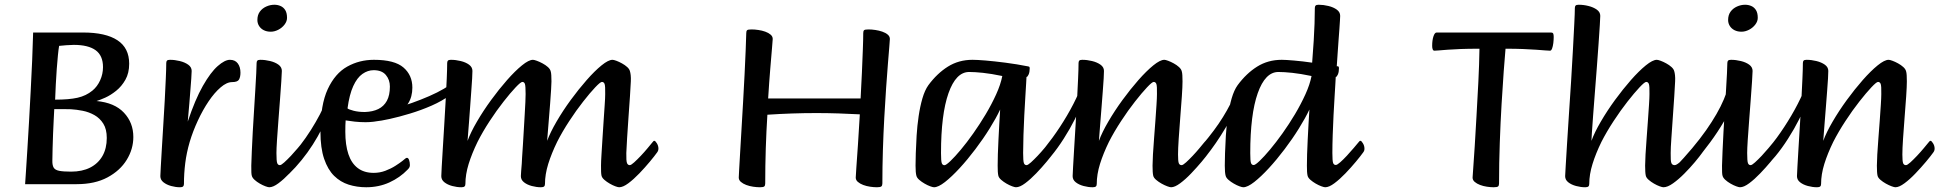

<svg xmlns="http://www.w3.org/2000/svg" viewBox="-20 -776 8172 809"><path d="M85.8 0Q87.2 -16.5 89.5 -55.3Q91.9 -94 95.4 -147.9Q98.9 -201.9 102.4 -265.1Q105.9 -328.4 109.4 -394.3Q112.9 -460.2 115.6 -523.4Q118.3 -586.5 119.6 -639H330.3Q425.4 -639 474.8 -606.4Q524.3 -573.9 524.3 -507.5Q524.3 -468.3 508.5 -440.2Q492.7 -412.2 469.5 -393.5Q446.3 -374.9 423.7 -364.7Q401.1 -354.6 386.8 -350.3Q462.8 -343.3 502.3 -301.1Q541.8 -258.9 541.8 -198.8Q541.8 -147.8 513.9 -102.5Q486.1 -57.1 433 -28.6Q379.9 0 303.1 0ZM279.4 -52.8Q326.1 -52.8 359.8 -69.8Q393.4 -86.9 411.7 -118.7Q429.9 -150.6 429.9 -194.7Q429.9 -231.6 415.4 -254.8Q400.9 -278 377.9 -291Q354.8 -304 328.5 -309.2Q302.2 -314.4 278.6 -315.7Q260.3 -316.3 243.2 -316.3Q226 -316.3 208.6 -316.3Q207.6 -298.4 206.3 -271.1Q204.9 -243.7 203.6 -212.2Q202.2 -180.6 201.6 -150.9Q200.9 -121.1 200.6 -98.4Q200.3 -80 206.1 -69.8Q212 -59.7 229.5 -56.2Q247 -52.8 279.4 -52.8ZM212.3 -356.1Q271 -356.1 306.9 -364.2Q342.7 -372.3 369.4 -394.2Q390.1 -411.2 402 -437.7Q414 -464.2 414 -493.1Q414 -541.9 382.9 -564.4Q351.8 -586.9 291.1 -586.9Q278.6 -586.9 260.1 -585.5Q241.6 -584.1 229.1 -582.7Q226.5 -568.2 224 -542.6Q221.5 -517 219.1 -485.2Q216.8 -453.4 215.1 -420.1Q213.4 -386.7 212.3 -356.1Z M738.7 13Q720.1 13 701 7.7Q681.8 2.4 668.7 -8Q655.6 -18.3 655.6 -33.8Q655.6 -41.9 657.5 -73.3Q659.3 -104.7 662 -150.8Q664.7 -197 668 -249.2Q671.4 -301.4 674.1 -352.3Q676.8 -403.2 678.6 -444.8Q680.5 -486.4 680.5 -510.1Q680.5 -517.2 683.6 -520.6Q686.8 -524 696.2 -524Q716.4 -524 737.5 -518.8Q758.6 -513.7 773.1 -503.4Q787.6 -493 787.6 -477.2Q787.6 -466.3 785.9 -444.2Q784.2 -422.1 782.1 -394.7Q780.1 -367.4 777.8 -340.2Q775.4 -313 773.6 -292.4Q771.7 -271.8 771.1 -263.5Q802.1 -356.7 834.8 -414.1Q867.5 -471.5 897.4 -497.7Q927.3 -524 948.8 -524Q970.6 -524 981.9 -508.8Q993.2 -493.6 993.2 -470Q993.2 -451.9 987.2 -441Q981.1 -430.1 958.2 -430.1Q935.4 -430.1 909.6 -407.8Q883.7 -385.6 859.1 -349.2Q834.5 -312.8 813.7 -268Q792.8 -223.1 779.3 -178Q766 -132.3 760.6 -89.1Q755.1 -45.8 755.1 -0.9Q755.1 6.2 751.4 9.6Q747.7 13 738.7 13Z M1114.5 13Q1109.6 13 1098.4 8.9Q1087.2 4.8 1074.7 -2.4Q1062.2 -9.6 1052.8 -18.1Q1043.5 -26.5 1041.1 -35.1Q1039.5 -40.1 1039.1 -50.3Q1038.8 -60.5 1038.8 -78.1Q1039.5 -101.8 1041 -138.9Q1042.5 -176.1 1045 -220.5Q1047.5 -264.8 1050.4 -310.1Q1053.2 -355.4 1055.7 -396.5Q1058.2 -437.6 1059.7 -467.5Q1061.2 -497.5 1061.2 -510.1Q1061.2 -517.2 1064.4 -520.6Q1067.6 -524 1076.9 -524Q1097.2 -524 1118.3 -518.8Q1139.4 -513.7 1153.5 -503.4Q1167.6 -493 1167.6 -477.2Q1167.6 -466.3 1165.3 -433.4Q1162.9 -400.4 1159.8 -356.4Q1156.6 -312.3 1153 -267.1Q1149.5 -221.9 1147.1 -185.3Q1144.8 -148.8 1144.8 -131.3Q1144.8 -97.5 1148 -88.9Q1151.2 -80.2 1159.3 -80.2Q1165 -80.2 1177.8 -91.8Q1190.6 -103.4 1206 -119.6Q1221.3 -135.9 1234.5 -151.7Q1247.6 -167.6 1254.1 -175.4Q1257.6 -179.3 1259 -181Q1260.3 -182.7 1262.6 -182.7Q1267.2 -182.7 1273.6 -172.1Q1280 -161.5 1280 -150Q1280 -145.7 1278.7 -141.7Q1277.5 -137.6 1274.5 -133.8Q1264.1 -119 1243.9 -94.7Q1223.7 -70.4 1199.7 -45.5Q1175.8 -20.5 1153.3 -3.8Q1130.9 13 1114.5 13ZM1120.7 -642.4Q1104 -642.4 1091.4 -648.8Q1078.8 -655.2 1071.6 -666.6Q1064.5 -678 1064.5 -691.6Q1064.5 -712.9 1074.9 -727Q1085.2 -741 1101.9 -748.5Q1118.6 -756 1136 -756Q1149.9 -756 1162.1 -750.7Q1174.3 -745.5 1181.9 -733.4Q1189.4 -721.4 1189.4 -700.7Q1189.4 -686.1 1179 -672.5Q1168.5 -658.8 1152.6 -650.6Q1136.6 -642.4 1120.7 -642.4Z M1197.8 -43.3Q1194.1 -39.6 1189.1 -44.6Q1184.1 -49.6 1181.7 -60.3Q1179.2 -71 1182.2 -83.8Q1185.2 -96.6 1197.2 -108.6Q1220.2 -132 1244.4 -163.3Q1268.6 -194.5 1290.1 -228.5Q1311.5 -262.5 1328 -294.1Q1344.4 -325.6 1352.7 -348.8Q1356.6 -357 1360.6 -348.4Q1364.6 -339.8 1367.1 -326.4Q1369.6 -313 1367.5 -305.8Q1354.4 -270.8 1337 -235.5Q1319.5 -200.3 1297.8 -166.5Q1276.1 -132.6 1250.9 -101.6Q1225.7 -70.5 1197.8 -43.3Z M1523 13Q1483.9 13 1449.1 2Q1414.4 -9 1387.8 -35.1Q1361.2 -61.3 1345.7 -106.9Q1330.2 -152.5 1330.2 -221.1Q1330.2 -334.1 1361 -400.5Q1391.9 -466.8 1443.1 -495.4Q1494.3 -524 1555.5 -524Q1642.5 -524 1680 -491.6Q1717.5 -459.2 1717.5 -406.8Q1717.5 -368.2 1699.9 -340.4Q1682.3 -312.7 1652.8 -295.2Q1623.3 -277.7 1588.8 -269.4Q1554.4 -261.1 1520.3 -261.1Q1496.7 -261.1 1474.7 -263.5Q1452.7 -266 1436.4 -268.7Q1435.7 -262.8 1435.3 -247.9Q1435 -233 1435 -220.8Q1435 -165.4 1447.9 -126.7Q1460.7 -88.1 1487.4 -67.9Q1514.1 -47.6 1554.5 -47.6Q1580.2 -47.6 1603.6 -56.4Q1627 -65.2 1645.8 -77.2Q1664.6 -89.2 1675.2 -97.6Q1684.6 -105.3 1688.2 -108.2Q1691.8 -111 1694.8 -111Q1700.4 -111 1703.8 -101.5Q1707.1 -91.9 1707.1 -80.4Q1707.1 -76.4 1705.5 -72Q1703.9 -67.6 1697.6 -61.4Q1665.3 -27.7 1620.6 -7.3Q1575.9 13 1523 13ZM1444.3 -319.4Q1447.7 -315.3 1469.4 -309.5Q1491.1 -303.8 1518 -304.1Q1550.5 -305.1 1573.9 -316.5Q1597.3 -327.9 1610.1 -351.2Q1622.8 -374.6 1622.8 -411.4Q1622.8 -439.8 1605.9 -460Q1589 -480.3 1554.3 -480.3Q1529.6 -480.3 1507.1 -464.5Q1484.6 -448.7 1468.4 -413.2Q1452.1 -377.7 1444.3 -319.4Z M1562 -264.4Q1554 -263.4 1553.2 -274Q1552.3 -284.6 1560.3 -295.8Q1568.4 -307 1585.4 -308.5Q1610.1 -311.3 1644.4 -320.2Q1678.7 -329.1 1716.1 -342.4Q1753.4 -355.7 1788.6 -371Q1823.7 -386.3 1850.6 -402.2Q1877.4 -418.1 1888.9 -431.9Q1899 -435.4 1900.7 -428.6Q1902.5 -421.8 1898.7 -411.2Q1894.9 -400.6 1888.6 -390.2Q1882.4 -379.9 1876.4 -375.3Q1843.4 -350.6 1798.5 -330.9Q1753.6 -311.3 1707.4 -297.4Q1661.2 -283.4 1622.4 -274.9Q1583.7 -266.4 1562 -264.4Z M1923.9 13Q1905.3 13 1885.4 7.7Q1865.6 2.4 1852.5 -8Q1839.4 -18.3 1839.4 -33.8Q1839.4 -41.9 1841.2 -73.3Q1843.1 -104.7 1845.8 -150.5Q1848.5 -196.3 1851.8 -249Q1855.1 -301.7 1857.8 -352.5Q1860.5 -403.2 1862.4 -444.8Q1864.2 -486.4 1864.2 -510.1Q1864.2 -517.2 1867.4 -520.6Q1870.6 -524 1879.9 -524Q1900.2 -524 1921.3 -518.8Q1942.4 -513.7 1956.5 -503.4Q1970.6 -493 1970.6 -477.2Q1970.6 -468.7 1969.4 -445.3Q1968.3 -422 1965.7 -391.2Q1963.2 -360.4 1961 -326.5Q1958.8 -292.7 1956.3 -262.4Q1953.7 -232.1 1952.2 -210.6Q1950.7 -189.1 1950.1 -182.4Q1963.2 -218.3 1989.7 -263.6Q2016.1 -309 2049.4 -354.6Q2082.6 -400.1 2116.5 -438.6Q2150.3 -477 2179.3 -500.5Q2208.2 -524 2225.6 -524Q2230.5 -524 2241.9 -519.9Q2253.3 -515.8 2266.1 -508.9Q2278.8 -502.1 2288.4 -493.6Q2297.9 -485.2 2300.3 -475.9Q2302.3 -469.7 2302.9 -458.9Q2303.6 -448 2303.6 -432.9Q2303.6 -424.7 2302.1 -399Q2300.6 -373.2 2298 -339.7Q2295.5 -306.1 2292.6 -272.4Q2289.7 -238.8 2287.9 -214.1Q2286 -189.4 2285.4 -182.7Q2298.8 -218.6 2325.3 -264.1Q2351.8 -309.6 2385 -355Q2418.3 -400.4 2452 -438.7Q2485.6 -477 2514.6 -500.5Q2543.5 -524 2560.9 -524Q2565.9 -524 2577.1 -519.9Q2588.3 -515.8 2600.7 -508.9Q2613.2 -502.1 2622.6 -493.6Q2632 -485.2 2634.3 -475.9Q2636.3 -469.7 2637.5 -458.9Q2638.7 -448 2638 -432.9Q2637.3 -411.6 2634.4 -370.3Q2631.6 -329.1 2628.2 -281.9Q2624.8 -234.6 2622.3 -193.6Q2619.7 -152.5 2619 -131.3Q2618.3 -97.5 2621.9 -88.9Q2625.4 -80.2 2633.5 -80.2Q2639.3 -80.2 2652 -91.8Q2664.8 -103.4 2680.2 -119.6Q2695.6 -135.9 2708.7 -151.7Q2721.9 -167.6 2728.3 -175.4Q2731.9 -179.3 2733.2 -181Q2734.5 -182.7 2736.9 -182.7Q2741.4 -182.7 2747.8 -172.1Q2754.3 -161.5 2754.3 -150Q2754.3 -145.7 2753 -141.7Q2751.7 -137.6 2748.8 -133.8Q2738.3 -119 2718.1 -94.7Q2697.9 -70.4 2674 -45.5Q2650 -20.5 2627.6 -3.8Q2605.1 13 2588.8 13Q2583.9 13 2572.6 8.9Q2561.4 4.8 2549 -2.4Q2536.5 -9.6 2526.7 -18.1Q2517 -26.5 2514.7 -35.1Q2513 -42 2512.7 -52.5Q2512.4 -63 2512.4 -78.1Q2512.4 -94.6 2514.4 -125.1Q2516.5 -155.6 2518.6 -192.9Q2520.8 -230.2 2523.4 -267Q2525.9 -303.7 2527.9 -333.8Q2530 -363.9 2530 -379.7Q2530.7 -413.5 2527.5 -422.1Q2524.3 -430.8 2516.2 -430.8Q2509.5 -430.8 2487.9 -407.9Q2466.2 -385.1 2437.1 -347.9Q2407.9 -310.8 2378.6 -265.9Q2349.2 -221.1 2327.4 -178Q2303.8 -129.5 2290 -85.3Q2276.3 -41 2276.3 -0.9Q2276.3 6.2 2272.5 9.6Q2268.8 13 2259.2 13Q2240.6 13 2220.7 7.7Q2200.9 2.4 2187.8 -8Q2174.7 -18.3 2174.7 -33.8Q2174.7 -39 2175.9 -54.6Q2177.1 -70.1 2178.5 -86.9Q2179.8 -103.6 2179.8 -112Q2181.2 -134.7 2183.3 -165.2Q2185.3 -195.7 2187.1 -228.8Q2189 -262 2190.8 -292.2Q2192.7 -322.4 2193.7 -345.9Q2194.7 -369.5 2194.7 -379.7Q2194.7 -413.5 2191.8 -422.1Q2189 -430.8 2180.9 -430.8Q2174.2 -430.8 2152.6 -407.9Q2130.9 -385.1 2101.8 -347.9Q2072.6 -310.8 2043.2 -265.9Q2013.9 -221.1 1992.1 -178Q1968.5 -129.5 1954.7 -85.3Q1941 -41 1941 -0.9Q1941 6.2 1937.2 9.6Q1933.5 13 1923.9 13Z M3182.3 13Q3168.6 13 3153.3 10.7Q3138 8.5 3124.2 3.3Q3110.5 -1.9 3101.7 -9.6Q3092.8 -17.2 3092.8 -27.9Q3092.8 -31.2 3094.3 -58.7Q3095.8 -86.2 3098.5 -131.6Q3101.2 -177.1 3104.4 -232.6Q3107.6 -288.1 3111.1 -347.3Q3114.6 -406.6 3117.3 -462.4Q3120 -518.2 3121.9 -563.6Q3123.7 -609 3124.4 -636.7Q3124.4 -645.3 3127.9 -648.6Q3131.4 -652 3146.5 -652Q3160.1 -652 3175.4 -649.7Q3190.8 -647.5 3204.5 -642.6Q3218.2 -637.7 3227 -630.1Q3235.9 -622.5 3235.9 -611.8Q3235.9 -607.8 3233 -574.8Q3230.1 -541.7 3225.6 -486.7Q3221 -431.6 3216.6 -361H3606.2Q3609.5 -417.2 3611.7 -470Q3613.9 -522.9 3615.6 -566.5Q3617.3 -610.2 3617.3 -636.7Q3617.3 -645.3 3620.8 -648.6Q3624.3 -652 3639.4 -652Q3653 -652 3668.3 -649.7Q3683.6 -647.5 3697.7 -642.6Q3711.8 -637.7 3720.6 -630.1Q3729.5 -622.5 3729.5 -611.8Q3729.5 -608.5 3727.3 -581.1Q3725.1 -553.7 3721.4 -508.8Q3717.7 -463.9 3713.7 -405.8Q3709.7 -347.6 3706 -280.6Q3702.3 -213.6 3700.1 -143.2Q3697.9 -72.9 3697.9 -3Q3697.9 5.6 3693.7 9.3Q3689.5 13 3675.2 13Q3661.5 13 3646.2 10.7Q3630.9 8.5 3617.1 3.3Q3603.4 -1.9 3594.6 -9.6Q3585.7 -17.2 3585.7 -27.9Q3585.7 -31.2 3588.2 -69.1Q3590.8 -106.9 3595 -166.5Q3599.2 -226 3602.9 -294.2Q3559 -296.6 3512.7 -298.1Q3466.4 -299.6 3419.8 -299.6Q3318 -299.6 3213.4 -292.6Q3209 -223.8 3206.6 -149.9Q3204.3 -75.9 3204.3 -3Q3204.3 5.6 3200.5 9.3Q3196.6 13 3182.3 13Z M3915.5 13Q3910.5 13 3899.3 8.9Q3888.1 4.8 3875.7 -2.4Q3863.2 -9.6 3853.4 -18.1Q3843.7 -26.5 3841.4 -35.1Q3837.7 -47.8 3837.7 -78.1Q3837.7 -96.8 3838.7 -130.4Q3839.7 -163.9 3842.2 -204.7Q3844.7 -245.5 3850.7 -286.4Q3856.7 -327.3 3866.7 -361.7Q3876.7 -396 3891.7 -417Q3928.4 -466.7 3974 -495.3Q4019.7 -524 4077.7 -524Q4096.9 -524 4133.2 -521Q4169.4 -517.9 4216.4 -511.9Q4263.4 -505.9 4313.5 -496Q4315.4 -495.7 4317.1 -494.4Q4318.7 -493.1 4318.7 -487.5Q4318.7 -472.4 4314.1 -462Q4309.5 -451.7 4305.2 -451.7Q4305.2 -448.7 4303.8 -426.2Q4302.5 -403.7 4300.3 -368Q4298.1 -332.4 4295.9 -290.6Q4293.7 -248.8 4292.4 -206.9Q4291 -165.1 4291 -131.3Q4291 -97.5 4294.2 -88.9Q4297.4 -80.2 4305.5 -80.2Q4311.2 -80.2 4324 -91.8Q4336.8 -103.4 4352.2 -119.6Q4367.6 -135.9 4380.7 -151.7Q4393.8 -167.6 4400.3 -175.4Q4403.8 -179.3 4405.2 -181Q4406.5 -182.7 4408.8 -182.7Q4413.4 -182.7 4419.8 -172.1Q4426.2 -161.5 4426.2 -150Q4426.2 -145.7 4425 -141.7Q4423.7 -137.6 4420.8 -133.8Q4410.3 -119 4390.1 -94.7Q4369.9 -70.4 4346 -45.5Q4322 -20.5 4299.5 -3.8Q4277.1 13 4260.8 13Q4255.8 13 4244.6 8.9Q4233.4 4.8 4220.9 -2.4Q4208.5 -9.6 4198.7 -18.1Q4189 -26.5 4186.7 -35.1Q4185 -42 4184.3 -52.5Q4183.7 -63 4183.7 -78.1Q4183.7 -97 4184.5 -126Q4185.4 -155 4187.1 -188.3Q4188.7 -221.6 4190.6 -254.6Q4192.5 -287.6 4194.2 -314.5Q4177.5 -278.9 4150.1 -234.9Q4122.8 -190.9 4089.8 -147.4Q4056.9 -103.8 4023.5 -67.5Q3990.1 -31.3 3961.8 -9.1Q3933.5 13 3915.5 13ZM3959.5 -79.9Q3966.3 -79.9 3984.7 -97.5Q4003.2 -115.1 4028.4 -145.2Q4053.6 -175.2 4080.9 -213.9Q4108.2 -252.5 4133.4 -294.7Q4158.5 -336.9 4177.4 -378.5Q4196.3 -420.1 4203.2 -455.7Q4156.3 -465.5 4121.9 -469.1Q4087.6 -472.7 4063.5 -472.7Q4008 -472.7 3976.5 -383.3Q3945 -294 3945 -130.7Q3945 -97.2 3948.2 -88.6Q3951.4 -79.9 3959.5 -79.9Z M4359 -70.3Q4353.3 -67.3 4349 -71.6Q4344.6 -75.9 4343.2 -84.1Q4341.8 -92.4 4343.7 -101.4Q4345.7 -110.5 4351.5 -116.9Q4382.3 -151.5 4414.5 -195.5Q4446.7 -239.5 4475.7 -288.8Q4504.8 -338 4526 -386.9Q4532 -399.2 4536.3 -391.6Q4540.7 -384 4542.5 -369.9Q4544.3 -355.9 4540.8 -346.6Q4529.8 -315 4509.1 -273.9Q4488.4 -232.8 4462.1 -191.7Q4435.9 -150.6 4409 -118.2Q4382.1 -85.7 4359 -70.3Z M4584.1 13Q4565.5 13 4545.7 7.7Q4525.8 2.4 4512.7 -8Q4499.6 -18.3 4499.6 -33.8Q4499.6 -41.9 4501.5 -73.3Q4503.3 -104.7 4506 -150.5Q4508.7 -196.3 4512 -249Q4515.4 -301.7 4518.1 -352.5Q4520.8 -403.2 4522.6 -444.8Q4524.5 -486.4 4524.5 -510.1Q4524.5 -517.2 4527.6 -520.6Q4530.8 -524 4540.2 -524Q4560.4 -524 4581.5 -518.8Q4602.6 -513.7 4617.1 -503.4Q4631.6 -493 4631.6 -477.2Q4631.6 -468.7 4630.4 -445.3Q4629.2 -422 4626.6 -391.2Q4624.1 -360.4 4621.6 -326.5Q4619 -292.7 4616.5 -262.4Q4614 -232.1 4612.5 -210.6Q4611 -189.1 4610.3 -182.4Q4623.4 -218.3 4649.9 -263.6Q4676.4 -309 4709.6 -354.6Q4742.9 -400.1 4776.7 -438.6Q4810.6 -477 4839.5 -500.5Q4868.5 -524 4885.9 -524Q4890.8 -524 4902 -519.9Q4913.2 -515.8 4925.7 -508.9Q4938.2 -502.1 4947.5 -493.6Q4956.9 -485.2 4959.3 -475.9Q4961.3 -469.7 4961.9 -458.9Q4962.6 -448 4962.6 -432.9Q4962.6 -411.6 4959.8 -370.3Q4956.9 -329.1 4953.1 -281.2Q4949.4 -233.4 4946.5 -191.1Q4943.7 -148.8 4943.7 -125.1Q4943.7 -96.9 4946.8 -88.6Q4950 -80.2 4958.8 -80.2Q4964.6 -80.2 4977.4 -91.8Q4990.2 -103.4 5005.5 -119.6Q5020.9 -135.9 5034 -151.7Q5047.2 -167.6 5053.6 -175.4Q5057.2 -179.3 5058.5 -181Q5059.9 -182.7 5062.2 -182.7Q5066.7 -182.7 5073.1 -172.1Q5079.6 -161.5 5079.6 -150Q5079.6 -145.7 5078.3 -141.7Q5077 -137.6 5074.1 -133.8Q5063.6 -119 5043.3 -94.7Q5022.9 -70.4 4999.1 -45.5Q4975.3 -20.5 4952.7 -3.8Q4930.1 13 4914.4 13Q4909.5 13 4898.3 8.9Q4887.1 4.8 4874.2 -2.4Q4861.4 -9.6 4851.5 -18.1Q4841.6 -26.5 4839.3 -35.1Q4837.6 -42 4837 -52.5Q4836.3 -63 4836.3 -78.1Q4836.3 -94.6 4838 -125.1Q4839.7 -155.6 4842.7 -192.9Q4845.8 -230.2 4848.3 -267Q4850.8 -303.7 4852.9 -333.8Q4854.9 -363.9 4854.9 -379.7Q4855.6 -413.5 4852.4 -422.1Q4849.2 -430.8 4841.1 -430.8Q4834.5 -430.8 4813 -407.9Q4791.5 -385.1 4762.3 -347.9Q4733.1 -310.8 4703.8 -265.9Q4674.4 -221.1 4652.4 -178Q4628.7 -129.5 4614.9 -85.3Q4601.2 -41 4601.2 -0.9Q4601.2 6.2 4597.5 9.6Q4593.7 13 4584.1 13Z M5064.6 -121.3Q5059.9 -115.3 5054.6 -118.5Q5049.2 -121.6 5045.2 -129.7Q5041.2 -137.7 5041.3 -147.7Q5041.4 -157.8 5046.5 -166Q5073 -197.5 5094.5 -226.3Q5115.9 -255.1 5133 -282.7Q5150.1 -310.3 5163.5 -336.6Q5176.9 -362.9 5187.3 -389Q5191.4 -392.9 5196.6 -391.1Q5201.9 -389.2 5204 -380.3Q5206.2 -371.3 5199.8 -351.3Q5193 -328.8 5177.8 -298.9Q5162.6 -268.9 5143.2 -236.3Q5123.8 -203.6 5103.1 -173.6Q5082.4 -143.6 5064.6 -121.3Z M5218.5 13Q5213.5 13 5202.3 8.9Q5191.1 4.8 5178.7 -2.4Q5166.2 -9.6 5156.4 -18.1Q5146.7 -26.5 5144.4 -35.1Q5140.7 -47.8 5140.7 -78.1Q5140.7 -96.8 5141.7 -130.4Q5142.7 -163.9 5145.2 -204.7Q5147.7 -245.5 5153.7 -286.4Q5159.7 -327.3 5169.7 -361.7Q5179.7 -396 5194.7 -417Q5231.4 -466.7 5277 -495.3Q5322.7 -524 5380.7 -524Q5397 -524 5432.6 -520.9Q5468.2 -517.9 5508.8 -512Q5513.1 -564.9 5515.4 -604.2Q5517.7 -643.4 5518.9 -676.6Q5520.1 -709.7 5520.1 -742.1Q5520.1 -749.2 5523.4 -752.6Q5526.8 -756 5536.5 -756Q5556.4 -756 5577.5 -750.8Q5598.6 -745.7 5612.7 -735.4Q5626.9 -725 5626.9 -709.2Q5626.9 -704.5 5626 -690.2Q5625.2 -676 5623.7 -655.1Q5622.2 -634.2 5620.2 -608.5Q5618.2 -582.8 5616.4 -554.2Q5614.5 -525.6 5612.5 -496.7H5616.5Q5619.1 -496.7 5620.4 -494.9Q5621.7 -493.1 5621.7 -487.5Q5621.7 -472.4 5617.1 -462Q5612.5 -451.7 5608.2 -451.7Q5608.2 -448.7 5606.8 -426.2Q5605.5 -403.7 5603.3 -368Q5601.1 -332.4 5598.9 -290.6Q5596.7 -248.8 5595.4 -206.9Q5594 -165.1 5594 -131.3Q5594 -97.5 5597.2 -89.2Q5600.4 -80.9 5608.5 -80.9Q5614.2 -80.9 5627 -92.2Q5639.8 -103.4 5655.2 -120Q5670.6 -136.5 5683.7 -152.1Q5696.8 -167.6 5703.3 -175.4Q5706.8 -179.3 5708.2 -181Q5709.5 -182.7 5712.5 -182.7Q5716.4 -182.7 5722.8 -172.1Q5729.2 -161.5 5729.2 -150Q5729.2 -145 5728 -141.3Q5726.7 -137.6 5723.8 -133.8Q5713.3 -119 5693.1 -94.7Q5672.9 -70.4 5649 -45.5Q5625 -20.5 5602.5 -3.8Q5580.1 13 5563.8 13Q5558.8 13 5547.6 8.9Q5536.4 4.8 5523.9 -2.4Q5511.5 -9.6 5501.7 -18.1Q5492 -26.5 5489.7 -35.1Q5488 -42 5487.3 -52.5Q5486.7 -63 5486.7 -78.1Q5486.7 -97 5487.5 -126Q5488.4 -155 5490.1 -188.3Q5491.7 -221.6 5493.6 -254.6Q5495.5 -287.6 5497.2 -314.5Q5480.5 -278.9 5453.1 -234.9Q5425.8 -190.9 5392.8 -147.4Q5359.9 -103.8 5326.5 -67.5Q5293.1 -31.3 5264.8 -9.1Q5236.5 13 5218.5 13ZM5262.5 -80.6Q5269.3 -80.6 5287.7 -98.2Q5306.2 -115.8 5331.4 -145.9Q5356.6 -175.9 5383.9 -214.2Q5411.2 -252.5 5436.4 -294.7Q5461.5 -336.9 5480.4 -378.5Q5499.3 -420.1 5506.2 -455.7Q5459.3 -465.5 5424.9 -469.1Q5390.6 -472.7 5366.5 -472.7Q5311 -472.7 5279.5 -383.3Q5248 -294 5248 -130.7Q5248 -97.2 5251.2 -88.9Q5254.4 -80.6 5262.5 -80.6Z M6273.6 13Q6260.7 13 6245.3 10.7Q6230 8.5 6216.3 3.3Q6202.6 -1.9 6193.7 -9.6Q6184.8 -17.2 6184.8 -27.9Q6184.8 -31.5 6187.5 -67Q6190.2 -102.6 6193.8 -159.8Q6197.3 -216.9 6201.3 -287.2Q6205.4 -357.4 6209.1 -430.9Q6212.8 -504.3 6213.8 -570.7H6208.4Q6167.7 -570.7 6135.4 -569.5Q6103.2 -568.4 6079.5 -566.5Q6055.9 -564.7 6041.7 -563.5Q6027.5 -562.4 6023.8 -562.4Q6019.1 -562.4 6016.8 -567.9Q6014.5 -573.5 6014.5 -582.5Q6014.5 -606.6 6019.9 -622.8Q6025.3 -639 6033.2 -639H6515.6Q6522.1 -639 6524.4 -634.7Q6526.6 -630.4 6526.6 -620.4Q6526.6 -608.5 6525 -594.6Q6523.3 -580.8 6519.8 -571.6Q6516.3 -562.4 6511.3 -562.4Q6507.6 -562.4 6492.3 -563.5Q6476.9 -564.7 6452.2 -566.5Q6427.5 -568.4 6396.1 -569.5Q6364.7 -570.7 6328.6 -570.7H6323.6Q6320.6 -536.3 6316 -475.7Q6311.5 -415.1 6307 -337.9Q6302.4 -260.6 6299.4 -174.6Q6296.3 -88.6 6296.3 -3Q6296.3 5.6 6292.5 9.3Q6288.6 13 6273.6 13Z M6659.3 13Q6640.7 13 6620.9 7.7Q6601 2.4 6587.9 -8Q6574.8 -18.3 6574.8 -33.8Q6574.8 -40.9 6577.2 -77.8Q6579.5 -114.7 6582.9 -171.7Q6586.2 -228.6 6590.9 -296.4Q6595.6 -364.1 6599.9 -433.9Q6604.3 -503.6 6607.6 -566.5Q6611 -629.4 6613.3 -675.8Q6615.7 -722.2 6615.7 -742.1Q6615.7 -749.2 6618.9 -752.6Q6622.1 -756 6632.1 -756Q6652.4 -756 6673.1 -750.8Q6693.8 -745.7 6708.3 -735.4Q6722.8 -725 6722.8 -709.2Q6722.8 -701.4 6720.9 -670.2Q6719.1 -639 6715.7 -592.6Q6712.4 -546.3 6708.4 -493Q6704.3 -439.6 6700.1 -386.3Q6695.9 -333 6692.6 -288.4Q6689.3 -243.9 6687.4 -215.1Q6685.6 -186.2 6685.6 -182.4Q6698.6 -218.3 6725.1 -263.6Q6751.6 -309 6784.8 -354.6Q6818.1 -400.1 6851.9 -438.6Q6885.8 -477 6914.7 -500.5Q6943.7 -524 6961.1 -524Q6966 -524 6977.2 -519.9Q6988.4 -515.8 7000.9 -508.9Q7013.4 -502.1 7022.8 -493.6Q7032.2 -485.2 7034.5 -475.9Q7036.5 -469.7 7037.7 -458.9Q7038.9 -448 7038.2 -432.9Q7037.5 -411.6 7034.6 -370.3Q7031.7 -329.1 7028.5 -281.9Q7025.3 -234.6 7022.4 -193.6Q7019.5 -152.5 7019.5 -131.3Q7018.8 -97.5 7022.5 -88.9Q7026.2 -80.2 7036.2 -80.2Q7043.5 -80.2 7056.9 -91.7Q7070.3 -103.1 7085.5 -119.3Q7100.7 -135.5 7113.5 -151.4Q7126.3 -167.3 7132.8 -175.1Q7135.7 -178.4 7137.5 -180.5Q7139.3 -182.7 7141.9 -182.7Q7148.3 -182.7 7153.2 -171.6Q7158.1 -160.6 7158.1 -149Q7158.1 -144.5 7156.7 -140.3Q7155.3 -136.1 7152.3 -132.2Q7141.6 -117.2 7121.4 -93Q7101.2 -68.9 7076.9 -44.4Q7052.6 -19.9 7029.4 -3.5Q7006.2 13 6988.9 13Q6984 13 6972.8 8.9Q6961.6 4.8 6949.1 -2.4Q6936.6 -9.6 6926.9 -18.1Q6917.1 -26.5 6914.8 -35.1Q6913.1 -42 6912.5 -52.5Q6911.8 -63 6911.8 -78.1Q6911.8 -94.6 6913.5 -125.1Q6915.2 -155.6 6918.1 -192.9Q6921 -230.2 6923.5 -267Q6926.1 -303.7 6928.1 -333.8Q6930.1 -363.9 6930.1 -379.7Q6930.8 -413.5 6927.6 -422.1Q6924.4 -430.8 6916.4 -430.8Q6909.7 -430.8 6888.2 -407.9Q6866.7 -385.1 6837.5 -347.9Q6808.4 -310.8 6779 -265.9Q6749.6 -221.1 6727.6 -178Q6703.9 -129.5 6690.2 -85.3Q6676.4 -41 6676.4 -0.9Q6676.4 6.2 6672.7 9.6Q6668.9 13 6659.3 13Z M7076.1 -46.4Q7073.1 -43.4 7065.2 -45.4Q7057.4 -47.4 7049 -51.6Q7040.7 -55.7 7036.4 -60.4Q7032 -65 7035 -68Q7118 -155 7168.5 -226.9Q7219 -298.9 7243.5 -357.4Q7268 -416 7273 -462Q7275 -476 7279.6 -472Q7284.1 -468 7288.3 -450.5Q7292.4 -433 7292.1 -407.5Q7291.8 -382 7283.8 -352Q7271.8 -312 7245 -266Q7218.1 -219.9 7185.4 -175.7Q7152.7 -131.5 7122.9 -96.9Q7093.1 -62.4 7076.1 -46.4Z M7311.5 13Q7306.6 13 7295.4 8.9Q7284.2 4.8 7271.7 -2.4Q7259.2 -9.6 7249.8 -18.1Q7240.5 -26.5 7238.1 -35.1Q7236.5 -40.1 7236.1 -50.3Q7235.8 -60.5 7235.8 -78.1Q7236.5 -101.8 7238 -138.9Q7239.5 -176.1 7242 -220.5Q7244.5 -264.8 7247.4 -310.1Q7250.2 -355.4 7252.7 -396.5Q7255.2 -437.6 7256.7 -467.5Q7258.2 -497.5 7258.2 -510.1Q7258.2 -517.2 7261.4 -520.6Q7264.6 -524 7273.9 -524Q7294.2 -524 7315.3 -518.8Q7336.4 -513.7 7350.5 -503.4Q7364.6 -493 7364.6 -477.2Q7364.6 -466.3 7362.3 -433.4Q7359.9 -400.4 7356.8 -356.4Q7353.6 -312.3 7350 -267.1Q7346.5 -221.9 7344.1 -185.3Q7341.8 -148.8 7341.8 -131.3Q7341.8 -97.5 7345 -88.9Q7348.2 -80.2 7356.3 -80.2Q7362 -80.2 7374.8 -91.8Q7387.6 -103.4 7403 -119.6Q7418.3 -135.9 7431.5 -151.7Q7444.6 -167.6 7451.1 -175.4Q7454.6 -179.3 7456 -181Q7457.3 -182.7 7459.6 -182.7Q7464.2 -182.7 7470.6 -172.1Q7477 -161.5 7477 -150Q7477 -145.7 7475.7 -141.7Q7474.5 -137.6 7471.5 -133.8Q7461.1 -119 7440.9 -94.7Q7420.7 -70.4 7396.7 -45.5Q7372.8 -20.5 7350.3 -3.8Q7327.9 13 7311.5 13ZM7317.7 -642.4Q7301 -642.4 7288.4 -648.8Q7275.8 -655.2 7268.6 -666.6Q7261.5 -678 7261.5 -691.6Q7261.5 -712.9 7271.9 -727Q7282.2 -741 7298.9 -748.5Q7315.6 -756 7333 -756Q7346.9 -756 7359.1 -750.7Q7371.3 -745.5 7378.9 -733.4Q7386.4 -721.4 7386.4 -700.7Q7386.4 -686.1 7376 -672.5Q7365.5 -658.8 7349.6 -650.6Q7333.6 -642.4 7317.7 -642.4Z M7411 -70.3Q7405.3 -67.3 7401 -71.6Q7396.6 -75.9 7395.2 -84.1Q7393.8 -92.4 7395.7 -101.4Q7397.7 -110.5 7403.5 -116.9Q7434.3 -151.5 7466.5 -195.5Q7498.7 -239.5 7527.7 -288.8Q7556.8 -338 7578 -386.9Q7584 -399.2 7588.3 -391.6Q7592.7 -384 7594.5 -369.9Q7596.3 -355.9 7592.8 -346.6Q7581.8 -315 7561.1 -273.9Q7540.4 -232.8 7514.1 -191.7Q7487.9 -150.6 7461 -118.2Q7434.1 -85.7 7411 -70.3Z M7636.1 13Q7617.5 13 7597.7 7.7Q7577.8 2.4 7564.7 -8Q7551.6 -18.3 7551.6 -33.8Q7551.6 -41.9 7553.5 -73.3Q7555.3 -104.7 7558 -150.5Q7560.7 -196.3 7564 -249Q7567.4 -301.7 7570.1 -352.5Q7572.8 -403.2 7574.6 -444.8Q7576.5 -486.4 7576.5 -510.1Q7576.5 -517.2 7579.6 -520.6Q7582.8 -524 7592.2 -524Q7612.4 -524 7633.5 -518.8Q7654.6 -513.7 7669.1 -503.4Q7683.6 -493 7683.6 -477.2Q7683.6 -468.7 7682.4 -445.3Q7681.2 -422 7678.6 -391.2Q7676.1 -360.4 7673.6 -326.5Q7671 -292.7 7668.5 -262.4Q7666 -232.1 7664.5 -210.6Q7663 -189.1 7662.3 -182.4Q7675.4 -218.3 7701.9 -263.6Q7728.4 -309 7761.6 -354.6Q7794.9 -400.1 7828.7 -438.6Q7862.6 -477 7891.5 -500.5Q7920.5 -524 7937.9 -524Q7942.8 -524 7954 -519.9Q7965.2 -515.8 7977.7 -508.9Q7990.2 -502.1 7999.5 -493.6Q8008.9 -485.2 8011.3 -475.9Q8013.3 -469.7 8013.9 -458.9Q8014.6 -448 8014.6 -432.9Q8014.6 -411.6 8011.8 -370.3Q8008.9 -329.1 8005.1 -281.2Q8001.4 -233.4 7998.5 -191.1Q7995.7 -148.8 7995.7 -125.1Q7995.7 -96.9 7998.8 -88.6Q8002 -80.2 8010.8 -80.2Q8016.6 -80.2 8029.4 -91.8Q8042.2 -103.4 8057.5 -119.6Q8072.9 -135.9 8086 -151.7Q8099.2 -167.6 8105.6 -175.4Q8109.2 -179.3 8110.5 -181Q8111.9 -182.7 8114.2 -182.7Q8118.7 -182.7 8125.1 -172.1Q8131.6 -161.5 8131.6 -150Q8131.6 -145.7 8130.3 -141.7Q8129 -137.6 8126.1 -133.8Q8115.6 -119 8095.3 -94.7Q8074.9 -70.4 8051.1 -45.5Q8027.3 -20.5 8004.7 -3.8Q7982.1 13 7966.4 13Q7961.5 13 7950.3 8.9Q7939.1 4.8 7926.2 -2.4Q7913.4 -9.6 7903.5 -18.1Q7893.6 -26.5 7891.3 -35.1Q7889.6 -42 7889 -52.5Q7888.3 -63 7888.3 -78.1Q7888.3 -94.6 7890 -125.1Q7891.7 -155.6 7894.7 -192.9Q7897.8 -230.2 7900.3 -267Q7902.8 -303.7 7904.9 -333.8Q7906.9 -363.9 7906.9 -379.7Q7907.6 -413.5 7904.4 -422.1Q7901.2 -430.8 7893.1 -430.8Q7886.5 -430.8 7865 -407.9Q7843.5 -385.1 7814.3 -347.9Q7785.1 -310.8 7755.8 -265.9Q7726.4 -221.1 7704.4 -178Q7680.7 -129.5 7666.9 -85.3Q7653.2 -41 7653.2 -0.9Q7653.2 6.2 7649.5 9.6Q7645.7 13 7636.1 13Z"/></svg>

Font: Briem Hand Thin
Style: Regular
Weight: 100
Designer: Gunnlaugur SE Briem, Eben Sorkin
Foundry: Sorkin Type Co.
Version: Version 1.003